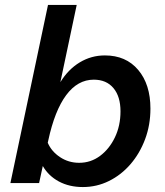

<svg xmlns="http://www.w3.org/2000/svg" viewBox="-20 -740 668 776"><path d="M22 0 174 -720H290L224 -408Q256 -460 302.5 -488Q349 -516 404 -516Q489 -516 538.5 -457.5Q588 -399 588 -301Q588 -235 566.5 -177.5Q545 -120 507.5 -76.5Q470 -33 420.5 -8.5Q371 16 315 16Q260 16 218 -6.5Q176 -29 153 -69L138 0ZM175 -172 173 -163Q188 -128 222.5 -105Q257 -82 300 -82Q347 -82 384.5 -110Q422 -138 444.5 -185Q467 -232 467 -290Q467 -350 438.5 -384Q410 -418 359 -418Q294 -418 247.5 -355.5Q201 -293 175 -172Z"/></svg>

Font: Wix Madefor Text SemiBold
Style: Italic
Weight: 600
Italic angle: -12°
Designer: Dalton Maag Ltd
Foundry: Dalton Maag Ltd
Version: Version 3.100